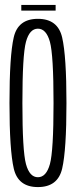

<svg xmlns="http://www.w3.org/2000/svg" viewBox="-20 -756 312 780"><path d="M134 4Q215 4 232.5 -71Q250 -146 250 -337.5Q250 -528 232.5 -603.8Q215 -679.5 134 -679.5Q53 -679.5 35.8 -604.2Q18.5 -529 18.5 -337.5Q18.5 -146 36 -71Q53.5 4 134 4ZM134 -36Q100 -36 85.5 -89.5Q71 -143 71 -337.5Q71 -532.5 85.5 -586Q100 -639.5 134 -639.5Q168 -639.5 182.8 -586Q197.5 -532.5 197.5 -337.5Q197.5 -143 182.8 -89.5Q168 -36 134 -36ZM66.5 -713H206V-736H66.5Z"/></svg>

Font: Anybody ExtraCondensed Light
Style: Regular
Weight: 300
Width: 2
Version: Version 1.113;gftools[0.9.25]